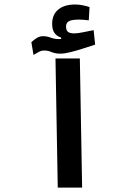

<svg xmlns="http://www.w3.org/2000/svg" viewBox="-20 -850 626 870"><path d="M241.7 0 231.4 -585H341.8L352.1 0ZM131.8 -601.1 122.1 -658.7Q134.8 -670.9 147.5 -678.5Q160.2 -686 175.8 -686Q192.9 -686 210 -679.4Q227.1 -672.9 246.6 -672.9Q258.3 -672.9 264.6 -675Q271 -677.2 286.1 -681.6L282.2 -653.8L257.8 -668L256.8 -679.7Q237.3 -686 226.8 -700.9Q216.3 -715.8 216.3 -742.2Q216.3 -783.7 243.9 -806.6Q271.5 -829.6 320.3 -829.6Q337.9 -829.6 355.7 -825.9Q373.5 -822.3 385.7 -817.9L382.3 -757.8Q371.1 -759.3 359.1 -760.3Q347.2 -761.2 338.9 -761.2Q306.2 -761.2 292.7 -754.2Q279.3 -747.1 279.3 -730Q279.3 -712.9 287.8 -705.8Q296.4 -698.7 316.9 -698.7Q331.5 -698.7 356.7 -703.9Q381.8 -709 404.3 -713.4L411.1 -647.9Q385.7 -639.6 356.4 -630.1Q327.1 -620.6 300 -613.8Q272.9 -606.9 253.4 -606.9Q230.5 -606.9 213.9 -614Q197.3 -621.1 181.2 -621.1Q167.5 -621.1 156.5 -615.2Q145.5 -609.4 131.8 -601.1Z"/></svg>

Font: Cascadia Code Medium
Style: Regular
Weight: 500
Monospace: yes
Designer: Aaron Bell
Foundry: Saja Typeworks
Version: Version 2407.024